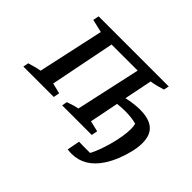

<svg xmlns="http://www.w3.org/2000/svg" viewBox="-197 -930 1411 1411"><g transform="rotate(45 508.5 -224.5)"><path d="M-22 0 -14 -42Q13 -50 38.5 -57Q64 -64 89 -68L201 -582L99 -606L108 -652H837L828 -611Q802 -603 774 -595.5Q746 -588 717 -584L673 -366Q748 -383 809 -383Q902 -383 948.5 -343.5Q995 -304 995 -221Q995 -177 982.5 -124.5Q970 -72 949 -20.5Q928 31 902 71Q816 203 682 203Q661 203 639 200L658 101Q715 103 774 102Q789 74 804.5 33Q820 -8 833 -55Q846 -102 854 -148.5Q862 -195 862 -234Q862 -262 856 -284Q831 -291 802.5 -294.5Q774 -298 738 -298Q699 -298 659 -293L614 -67L698 -47L689 0H381L389 -41Q415 -50 435.5 -56.5Q456 -63 482 -68L593 -573H322L221 -67L303 -47L294 0Z"/></g></svg>

Font: Piazzolla SemiBold
Style: Italic
Weight: 600
Italic angle: -11.3°
Designer: Juan Pablo del Peral
Foundry: Huerta Tipografica
Version: Version 1.330